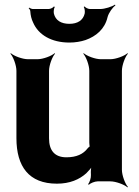

<svg xmlns="http://www.w3.org/2000/svg" viewBox="-20 -784 599 830"><path d="M267 -104C216 -104 192 -134 192 -186V-478C192 -502 206 -539 218 -552L216 -554C203 -542 166 -528 142 -528H101C77 -528 40 -542 27 -554L25 -552C37 -539 51 -502 51 -478V-187C51 -64 105 10 226 10C282 10 323 -8 353 -35C363 -45 377 -60 381 -70L378 -72C373 -62 372 -43 373 -29V-27C374 -15 367 5 361 12L364 15C370 8 390 0 402 0H457C481 0 518 14 531 26L533 24C521 11 507 -26 507 -50V-478C507 -502 521 -539 533 -552L531 -554C518 -542 481 -528 457 -528H416C392 -528 355 -542 342 -554L340 -552C352 -539 366 -502 366 -478V-167C366 -164 367 -150 369 -148L371 -152C369 -153 360 -145 359 -143C340 -118 311 -104 267 -104ZM280 -681C244 -681 220 -696 213 -725C211 -733 213 -749 217 -754L213 -756C210 -751 198 -745 190 -745H122C117 -745 109 -749 106 -751L104 -748C107 -746 111 -740 111 -735C112 -718 116 -701 123 -687C146 -633 203 -600 280 -600C305 -600 329 -604 350 -611C395 -627 433 -658 445 -710C450 -729 467 -752 479 -761L477 -764C464 -755 433 -745 413 -745H369C361 -745 349 -751 346 -756L342 -754C346 -749 348 -733 346 -725C339 -696 315 -681 280 -681Z"/></svg>

Font: Asimov
Style: Edge
Weight: 500
Designer: Google
Version: Version 2.000980: 2014